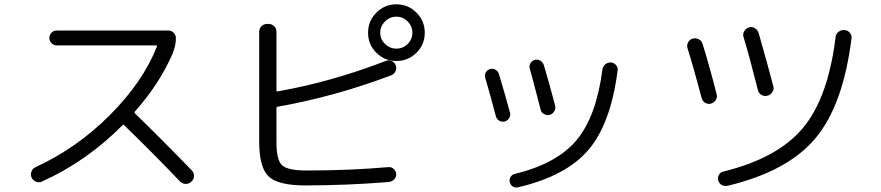

<svg xmlns="http://www.w3.org/2000/svg" viewBox="-20 -843 4040 880"><path d="M171.9 -10.7Q159.2 -4.9 145 -10.3Q130.9 -15.6 125 -28.8Q119.1 -42 124 -56.2Q128.9 -70.3 141.6 -76.2Q331.1 -163.1 483.4 -315.4Q635.7 -467.8 699.2 -629.9Q701.2 -634.8 696.3 -634.8H240.2Q226.6 -634.8 216.3 -645Q206.1 -655.3 206.1 -668.9Q206.1 -682.6 215.8 -692.9Q225.6 -703.1 240.2 -703.1H752Q765.6 -703.1 775.4 -693.4Q785.2 -683.6 786.1 -670.9Q787.1 -638.7 772.5 -600.6Q712.9 -460.9 597.7 -331.1Q594.7 -328.1 598.6 -323.2Q714.8 -210.9 859.4 -61.5Q869.1 -50.8 869.1 -36.6Q869.1 -22.5 858.4 -11.7L856.4 -9.8Q845.7 0 831.5 0Q817.4 0 805.7 -10.7Q691.4 -130.9 548.8 -269.5Q544.9 -273.4 542 -269.5Q376 -102.5 171.9 -10.7Z M1744.6 -641.6Q1766.6 -620.1 1796.9 -620.1Q1827.1 -620.1 1848.6 -641.6Q1870.1 -663.1 1870.1 -692.9Q1870.1 -722.7 1848.6 -744.6Q1827.1 -766.6 1796.9 -766.6Q1766.6 -766.6 1744.6 -744.6Q1722.7 -722.7 1722.7 -692.9Q1722.7 -663.1 1744.6 -641.6ZM1705.1 -785.2Q1743.2 -823.2 1796.9 -823.2Q1850.6 -823.2 1888.7 -785.2Q1926.8 -747.1 1926.8 -692.9Q1926.8 -638.7 1888.7 -601.1Q1850.6 -563.5 1796.9 -563.5Q1743.2 -563.5 1705.1 -601.1Q1667 -638.7 1667 -692.9Q1667 -747.1 1705.1 -785.2ZM1377.9 6.8Q1254.9 6.8 1211.4 -34.2Q1168 -75.2 1168 -193.4V-698.2Q1168 -712.9 1178.7 -723.1Q1189.5 -733.4 1204.1 -733.4H1210.9Q1225.6 -733.4 1236.3 -723.1Q1247.1 -712.9 1247.1 -698.2V-427.7Q1247.1 -423.8 1251 -423.8Q1501 -467.8 1750 -564.5Q1762.7 -569.3 1775.9 -563Q1789.1 -556.6 1793.9 -543Q1798.8 -529.3 1792.5 -516.1Q1786.1 -502.9 1773.4 -498Q1515.6 -400.4 1251 -353.5Q1247.1 -353.5 1247.1 -347.7V-190.4Q1247.1 -109.4 1272.9 -85.4Q1298.8 -61.5 1386.7 -61.5Q1582 -61.5 1760.7 -77.1Q1774.4 -78.1 1784.7 -68.4Q1794.9 -58.6 1795.9 -45.9Q1796.9 -32.2 1787.1 -21.5Q1777.3 -10.7 1762.7 -8.8Q1568.4 6.8 1377.9 6.8Z M2780.3 -556.6Q2793.9 -555.7 2803.7 -544.4Q2813.5 -533.2 2810.5 -518.6Q2779.3 -275.4 2676.3 -155.3Q2573.2 -35.2 2353.5 15.6Q2340.8 18.6 2330.1 11.7Q2319.3 4.9 2316.4 -8.3Q2313.5 -21.5 2320.3 -32.2Q2327.1 -43 2339.8 -45.9Q2532.2 -92.8 2622.6 -200.7Q2712.9 -308.6 2741.2 -524.4Q2743.2 -539.1 2754.4 -548.3Q2765.6 -557.6 2780.3 -556.6ZM2252.9 -309.6Q2229.5 -398.4 2204.1 -486.3Q2200.2 -499 2206.5 -510.7Q2212.9 -522.5 2226.1 -526.4Q2239.3 -530.3 2251 -523.4Q2262.7 -516.6 2266.6 -503.9Q2291 -424.8 2317.4 -327.1Q2321.3 -314.5 2314 -302.2Q2306.6 -290 2293 -286.1Q2279.3 -283.2 2268.1 -290Q2256.8 -296.9 2252.9 -309.6ZM2499 -316.4Q2485.4 -313.5 2473.1 -320.3Q2460.9 -327.1 2458 -339.8Q2421.9 -480.5 2408.2 -528.3Q2404.3 -541 2411.1 -552.7Q2418 -564.5 2431.2 -568.4Q2444.3 -572.3 2456.5 -564.9Q2468.8 -557.6 2472.7 -543.9Q2502 -446.3 2524.4 -358.4Q2528.3 -345.7 2520.5 -333Q2512.7 -320.3 2499 -316.4Z M3313.5 8.8Q3299.8 11.7 3287.6 4.4Q3275.4 -2.9 3271.5 -16.6Q3268.6 -30.3 3275.4 -42Q3282.2 -53.7 3294.9 -56.6Q3543 -117.2 3659.2 -255.4Q3775.4 -393.6 3809.6 -671.9Q3810.5 -686.5 3822.3 -696.3Q3834 -706.1 3848.6 -705.1H3851.6Q3865.2 -704.1 3875 -692.9Q3884.8 -681.6 3882.8 -668Q3844.7 -360.4 3716.8 -208.5Q3588.9 -56.6 3313.5 8.8ZM3196.3 -392.6Q3159.2 -532.2 3130.9 -623Q3127 -635.7 3133.8 -648.9Q3140.6 -662.1 3154.8 -666Q3168.9 -669.9 3182.6 -663.1Q3196.3 -656.2 3200.2 -641.6Q3227.5 -555.7 3264.6 -411.1Q3268.6 -397.5 3260.7 -384.8Q3252.9 -372.1 3238.8 -368.2Q3224.6 -364.3 3212.4 -371.6Q3200.2 -378.9 3196.3 -392.6ZM3413.1 -717.8Q3426.8 -721.7 3439.5 -713.9Q3452.1 -706.1 3457 -692.4Q3501 -538.1 3524.4 -447.3Q3528.3 -433.6 3520 -420.9Q3511.7 -408.2 3498 -404.3H3497.1Q3483.4 -400.4 3470.7 -407.7Q3458 -415 3454.1 -428.7Q3414.1 -587.9 3387.7 -673.8Q3383.8 -687.5 3391.1 -700.2Q3398.4 -712.9 3412.1 -716.8Z"/></svg>

Font: Rounded-L Mgen+ 2m regular
Style: Regular
Weight: 400
Designer: [Source Han Sans]
Ryoko NISHIZUKA  (kana & ideographs); Paul D. Hunt (Latin, Greek & Cyrillic); Wenlong ZHANG  (bopomofo
Version: Version 1.059.20150602